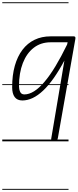

<svg xmlns="http://www.w3.org/2000/svg" viewBox="-25 -1250 687 1698"><path d="M172.5 -361.5Q127.5 -361.5 105 -391.5Q82.5 -421.5 82.5 -479Q82.5 -585 106 -668.2Q129.5 -751.5 173.8 -809.8Q218 -868 280.8 -898.2Q343.5 -928.5 422.5 -928.5H627Q636.5 -928.5 640 -923Q643.5 -917.5 641.5 -906L486.5 -28Q484 -12.5 474.2 -6.2Q464.5 0 450 0Q438 0 431.8 -5Q425.5 -10 428 -24L544.5 -714.5Q449 -536 356.5 -448.8Q264 -361.5 172.5 -361.5ZM143 -487.5Q143 -460.5 153.2 -437.8Q163.5 -415 190.5 -415Q232.5 -415 277.2 -443.2Q322 -471.5 369.2 -527.2Q416.5 -583 466.2 -665.5Q516 -748 568.5 -856L573 -876H422.5Q336.5 -876 273.8 -827.8Q211 -779.5 177 -692.2Q143 -605 143 -487.5ZM172.5 -361.5Q127.5 -361.5 105 -391.5Q82.5 -421.5 82.5 -479Q82.5 -585 106 -668.2Q129.5 -751.5 173.8 -809.8Q218 -868 280.8 -898.2Q343.5 -928.5 422.5 -928.5H627Q636.5 -928.5 640 -923Q643.5 -917.5 641.5 -906L486.5 -28Q484 -12.5 474.2 -6.2Q464.5 0 450 0Q438 0 431.8 -5Q425.5 -10 428 -24L544.5 -714.5Q449 -536 356.5 -448.8Q264 -361.5 172.5 -361.5ZM143 -487.5Q143 -460.5 153.2 -437.8Q163.5 -415 190.5 -415Q232.5 -415 277.2 -443.2Q322 -471.5 369.2 -527.2Q416.5 -583 466.2 -665.5Q516 -748 568.5 -856L573 -876H422.5Q336.5 -876 273.8 -827.8Q211 -779.5 177 -692.2Q143 -605 143 -487.5ZM-5 420.5H581V428.5H-5ZM-5 -16H581V0H-5ZM-5 -505.5H581V-497.5H-5ZM-5 -1230H581V-1222H-5Z"/></svg>

Font: Edu VIC WA NT Pre Guide
Style: Regular
Weight: 400
Designer: Tina and Corey Anderson, Eben Sorkin, Mirko Velimirovic
Foundry: Google for Education
Version: Version 1.000